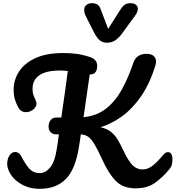

<svg xmlns="http://www.w3.org/2000/svg" viewBox="-20 -1181 1106 1209"><path d="M230 8Q160 8 106.5 -26Q53 -60 33 -111Q23 -136 26 -162Q29 -188 42.5 -206Q56 -224 76 -224Q100 -224 115 -195Q145 -138 169.5 -114Q194 -90 233 -91Q269 -93 297 -128Q325 -163 337 -240Q340 -257 343.5 -281.5Q347 -306 351 -335H335Q312 -335 299 -348.5Q286 -362 286 -384Q286 -411 300 -426Q314 -441 333 -441H366Q377 -515 388 -593Q399 -671 407 -734Q381 -737 358 -737Q272 -737 228.5 -707.5Q185 -678 185 -623Q185 -595 192.5 -577Q200 -559 205 -548Q215 -527 204.5 -509Q194 -491 173.5 -481.5Q153 -472 131 -476Q109 -480 96 -503Q84 -524 75 -551.5Q66 -579 66 -617Q66 -678 99.5 -730Q133 -782 202 -814.5Q271 -847 378 -847Q419 -847 457 -842.5Q495 -838 543 -823Q592 -808 592 -767Q592 -711 545 -712Q535 -642 525.5 -578Q516 -514 506 -443Q590 -451 649 -498Q708 -545 748.5 -619.5Q789 -694 819 -784Q838 -842 904 -842Q938 -842 953.5 -822.5Q969 -803 959 -771Q923 -653 867.5 -573.5Q812 -494 746 -447Q680 -400 613 -380Q652 -371 676.5 -352.5Q701 -334 719 -305Q737 -276 756 -235Q787 -169 814 -141.5Q841 -114 877 -114Q910 -114 939.5 -136.5Q969 -159 1011 -209Q1019 -218 1025.5 -220.5Q1032 -223 1038 -223Q1052 -223 1059 -210.5Q1066 -198 1066 -178Q1066 -164 1063 -148Q1060 -132 1047 -116Q1006 -66 957 -30.5Q908 5 834 5Q755 5 709 -42Q663 -89 625 -174Q596 -237 576 -271Q556 -305 536.5 -319Q517 -333 489 -335Q487 -318 484 -299.5Q481 -281 478 -261Q456 -116 395 -54Q334 8 230 8ZM653 -912Q625 -912 606.5 -928.5Q588 -945 570 -981L520 -1080Q510 -1100 510 -1117Q510 -1140 525 -1150.5Q540 -1161 559 -1161Q579 -1161 592.5 -1153Q606 -1145 613 -1125L661 -999L739 -1122Q753 -1143 766.5 -1152Q780 -1161 804 -1161Q822 -1161 835 -1151.5Q848 -1142 848 -1125Q848 -1106 831 -1083L747 -968Q726 -940 704 -926Q682 -912 653 -912Z"/></svg>

Font: Pacifico
Style: Regular
Weight: 400
Designer: Vernon Adams
Foundry: Vernon Adams
Version: Version 3.010; ttfautohint (v1.8.4.7-5d5b)